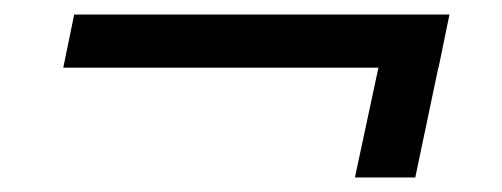

<svg xmlns="http://www.w3.org/2000/svg" viewBox="-20 -365 690 264"><path d="M468 -121 516 -345H598L551 -121ZM67 -272 82 -345H598L583 -272Z"/></svg>

Font: Azeret Mono Thin Light
Style: Italic
Weight: 300
Italic angle: -12°
Version: Version 1.002